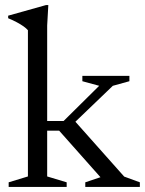

<svg xmlns="http://www.w3.org/2000/svg" viewBox="-20 -733 568 753"><path d="M261 -241.5 270 -262 467 -40.5 528.5 -18V0H314.5V-18L374 -38L212 -220.5H151V-258.5H229.5L369 -396.5L303 -414.5V-435.5H487.5V-414.5L422.5 -396.5ZM165 -41 241.5 -18V0H14V-18L89.5 -41V-614.5Q83 -622 72.5 -629.5Q62 -637 46.8 -645.2Q31.5 -653.5 12 -661.5V-671.5L160 -713H169.5L165 -633Z"/></svg>

Font: Newsreader 24pt
Style: Regular
Weight: 400
Designer: Hugues Gentile
Foundry: Production Type
Version: Version 1.003